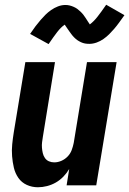

<svg xmlns="http://www.w3.org/2000/svg" viewBox="-20 -782 545 810"><path d="M140 8Q115 8 93 -2Q71 -12 57.5 -31.5Q44 -51 38.5 -74.5Q33 -98 31 -123Q29 -148 31.5 -173Q34 -198 38 -223L87 -520H212L161 -206Q159 -194 157.5 -182Q156 -170 157 -158.5Q158 -147 160.5 -136Q163 -125 169.5 -115.5Q176 -106 186.5 -101.5Q197 -97 209 -97Q224 -97 239 -103.5Q254 -110 265.5 -122Q277 -134 282.5 -149Q288 -164 291 -179L347 -520H472L386 0H261L272 -69Q262 -52 247.5 -37Q233 -22 215.5 -12Q198 -2 178.5 3Q159 8 140 8ZM185 -596 107 -639Q119 -657 130 -671.5Q141 -686 151.5 -698Q162 -710 172 -720Q182 -730 195.5 -739.5Q209 -749 224.5 -755Q240 -761 256 -761Q265 -761 273.5 -759Q282 -757 291 -753Q300 -749 306 -744.5Q312 -740 319 -733.5Q326 -727 331.5 -720Q337 -713 341 -706.5Q345 -700 350 -692.5Q355 -685 359 -679Q375 -691 390.5 -710.5Q406 -730 428 -762L505 -718Q493 -701 482 -686Q471 -671 461 -659.5Q451 -648 440.5 -637.5Q430 -627 416.5 -617.5Q403 -608 387.5 -602.5Q372 -597 357 -597Q347 -597 338.5 -598.5Q330 -600 321.5 -604Q313 -608 306.5 -612.5Q300 -617 293 -624Q286 -631 281 -638Q276 -645 271.5 -651Q267 -657 261.5 -665.5Q256 -674 253 -678Q237 -667 221.5 -647Q206 -627 185 -596Z"/></svg>

Font: Iosevka SS04 Extrabold
Style: Italic
Weight: 800
Italic angle: -9°
Monospace: yes
Designer: Belleve Invis
Foundry: Belleve Invis
Version: Version 19.0.0; ttfautohint (v1.8.4)